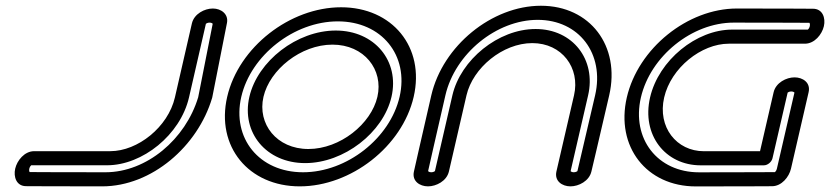

<svg xmlns="http://www.w3.org/2000/svg" viewBox="-20 -636 2944 681"><path d="M710.3 -551.7C711.8 -553 716.6 -555.8 723.3 -555.8C730.2 -555.8 733.7 -552.7 734.4 -551.7C732.2 -540.4 686.5 -308.7 682.9 -290.9C638.1 -142.3 500.2 -25 354 -25C200.9 -25 95.6 -25.6 85.2 -25.7C84.2 -26.8 82.4 -31.1 83.9 -37.8C85.5 -44.7 89.6 -49 90.7 -49.8C104.9 -49.8 253.5 -49.8 359.7 -49.8C485.5 -49.8 619.8 -157.9 650.4 -290.5C676.5 -403.4 707.4 -538.8 710.3 -551.7ZM660.6 -552.9C658.7 -544.4 627.2 -406.5 600.4 -290.5C576.1 -185.3 468.5 -99.8 371.2 -99.8C259.7 -99.8 101.2 -99.8 101.2 -99.8C66.9 -99.8 40.6 -66.9 33.9 -37.8C27.2 -8.7 38.3 24.3 72.5 24.3C72.5 24.3 180.8 25 342.4 25C518.7 25 681.7 -117.8 732.4 -288.8C732.6 -289.4 732.9 -290.5 733 -291.3C733.3 -292.4 782.4 -541.4 785.1 -555C790.9 -585.5 764.9 -605.8 734.9 -605.8C705.7 -605.8 668.6 -587.1 660.6 -552.9Z M864.5 -292.6C835.2 -165.7 924.5 -57.5 1062.3 -57.5C1200 -57.5 1339.3 -165.7 1368.6 -292.6C1397.9 -419.5 1308.6 -527.7 1170.8 -527.7C1033.1 -527.7 893.8 -419.5 864.5 -292.6ZM914.5 -292.6C936.7 -388.7 1046.7 -477.7 1159.3 -477.7C1271.8 -477.7 1340.8 -388.7 1318.6 -292.6C1296.4 -196.5 1186.4 -107.5 1073.8 -107.5C961.3 -107.5 892.3 -196.5 914.5 -292.6ZM835.8 -292.6C869.7 -439.3 1022.6 -560.2 1178.3 -560.2C1334 -560.2 1431.2 -439.3 1397.3 -292.6C1363.4 -145.9 1210.5 -25 1054.8 -25C899.1 -25 801.9 -145.9 835.8 -292.6ZM785.8 -292.6C745.1 -116.3 861.8 25 1043.2 25C1224.7 25 1406.6 -116.3 1447.3 -292.6C1488 -468.9 1371.3 -610.2 1189.9 -610.2C1008.5 -610.2 826.5 -468.9 785.8 -292.6Z M2077.7 -27.9C2077.7 -28 2103.5 -136.4 2140.8 -298C2181.2 -473.2 2072.7 -615.6 1898.6 -615.6C1724.5 -615.6 1550.3 -473.2 1509.8 -298C1472.5 -136.4 1448.2 -27.9 1448.2 -27.9C1440.3 6.3 1468.9 25 1498 25C1527.1 25 1564.4 6.4 1572.3 -28C1572.3 -28 1608.9 -186.5 1634.6 -298C1657.1 -395.2 1762.9 -483.1 1868 -483.1C1973.2 -483.1 2038.4 -395.2 2016 -298C1990.2 -186.5 1953.6 -28 1953.6 -28C1945.7 6.4 1974.3 25 2003.4 25C2032.5 25 2069.8 6.3 2077.7 -27.9ZM2028 -29C2026.6 -27.8 2021.7 -25 2015 -25C2008.1 -25 2004.5 -28.1 2003.9 -29C2007.1 -43.2 2041.5 -191.8 2066 -298C2095 -423.8 2012.2 -533.1 1879.6 -533.1C1747 -533.1 1613.7 -423.8 1584.6 -298C1560 -191.5 1525.5 -41.8 1522.6 -29C1521.2 -27.8 1516.3 -25 1509.6 -25C1502.7 -25 1499.1 -28.1 1498.4 -29C1501 -40.5 1524.6 -145.5 1559.8 -298C1594 -445.8 1740.9 -565.6 1887.1 -565.6C2033.2 -565.6 2124.9 -445.8 2090.8 -298C2055.4 -145 2030.4 -39.5 2028 -29Z M2863.6 -605C2863.5 -605 2755.2 -605.8 2593.7 -605.8C2418.5 -605.8 2243.4 -464.4 2203.2 -290.3C2163 -116.2 2272.8 25.2 2448 25.2C2609.6 25.2 2718.2 24.5 2718.2 24.5C2752.5 24.5 2778.7 -8.5 2785.5 -37.6L2848 -308.6C2856 -343 2827.3 -361.6 2798.2 -361.6C2769.1 -361.6 2731.9 -343 2723.9 -308.6L2675.7 -99.6C2621.1 -99.6 2540.4 -99.6 2476.8 -99.6C2379.6 -99.6 2311.4 -185.1 2335.7 -290.3C2360 -395.5 2467.6 -481 2564.8 -481C2676.4 -481 2834.8 -481 2834.8 -481C2869.2 -481 2895.4 -513.9 2902.2 -543C2908.9 -572.1 2897.8 -605 2863.6 -605ZM2850.9 -555.1C2851.9 -553.9 2853.7 -549.7 2852.2 -543C2850.6 -536.1 2846.5 -531.8 2845.3 -530.9C2831.2 -531 2682.6 -531 2576.4 -531C2450.6 -531 2316.3 -422.9 2285.7 -290.3C2255.1 -157.7 2339.4 -49.6 2465.3 -49.6C2539.2 -49.6 2633.8 -49.6 2689.2 -49.6C2703.4 -49.6 2717 -62.1 2719.9 -74.6L2773.7 -307.6C2775.1 -308.8 2780 -311.6 2786.7 -311.6C2793.6 -311.6 2797.1 -308.5 2797.8 -307.6L2735.5 -37.6C2733.9 -30.7 2729.8 -26.4 2728.6 -25.5C2717.2 -25.5 2612.1 -24.8 2459.5 -24.8C2311.7 -24.8 2219.5 -144.1 2253.2 -290.3C2287 -436.5 2434.3 -555.8 2582.1 -555.8C2735.2 -555.8 2840.5 -555.1 2850.9 -555.1Z"/></svg>

Font: Hi.
Style: Regular
Weight: 400
Designer: Mew Too, Robert Jablonski
Foundry: Cannot Into Space Fonts
Version: Version 1.996